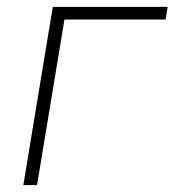

<svg xmlns="http://www.w3.org/2000/svg" viewBox="-20 -540 540 560"><path d="M48 0 134 -520H469L463 -483H168L88 0Z"/></svg>

Font: Iosevka SS04 XLt Obl
Style: Regular
Weight: 200
Italic angle: -9°
Monospace: yes
Designer: Belleve Invis
Foundry: Belleve Invis
Version: Version 19.0.0; ttfautohint (v1.8.4)